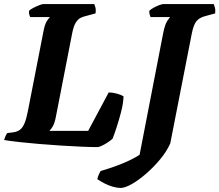

<svg xmlns="http://www.w3.org/2000/svg" viewBox="-31 -724 1080 945"><path d="M449 0Q418 0 371 -2Q324 -4 269.5 -7.5Q215 -11 161 -15.5Q107 -20 61.5 -25Q16 -30 -11 -35Q-8 -45 -3.5 -55Q1 -65 5 -69L36 -73Q55 -76 68 -86Q81 -96 90 -118Q99 -140 106 -176L181 -560Q189 -606 201 -622.5Q213 -639 215 -640H118Q115 -645 113 -653Q111 -661 112 -671Q119 -678 133.5 -685.5Q148 -693 162.5 -698.5Q177 -704 182 -704H433Q435 -699 438.5 -687.5Q442 -676 439 -658L391 -645Q377 -642 364.5 -635.5Q352 -629 341.5 -612Q331 -595 324 -559L244 -149Q238 -118 229 -102.5Q220 -87 212 -80H403L504 -269Q522 -269 543 -263.5Q564 -258 577 -250Q576 -216 565.5 -175Q555 -134 543 -97.5Q531 -61 523 -41Q515 -34 500.5 -24Q486 -14 471 -7Q456 0 449 0ZM563 201Q546 201 524.5 195Q503 189 483 178.5Q463 168 448 158Q451 144 456 133.5Q461 123 464 118Q522 101 572 80.5Q622 60 656 38L772 -560Q781 -605 792.5 -621.5Q804 -638 806 -640H710Q708 -645 705.5 -653Q703 -661 704 -671Q712 -679 726 -686.5Q740 -694 753.5 -699Q767 -704 773 -704H1021Q1023 -698 1026.5 -687Q1030 -676 1028 -658L980 -645Q949 -637 935 -618.5Q921 -600 913 -559L807 -18Q789 22 757 60.5Q725 99 688 131Q651 163 617.5 182Q584 201 563 201Z"/></svg>

Font: Texturina Medium 12pt ExtraBold
Style: Italic
Weight: 800
Italic angle: -11°
Version: Version 1.002